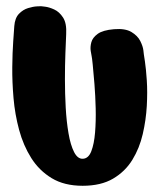

<svg xmlns="http://www.w3.org/2000/svg" viewBox="-20 -598 508 618"><path d="M112 -578Q112 -578 125 -576.5Q138 -575 154.5 -567.5Q171 -560 183 -541.5Q195 -523 193 -488Q192 -465 190.5 -426.5Q189 -388 189 -342.5Q189 -297 191.5 -252Q194 -207 200.5 -169Q207 -131 218.5 -108.5Q230 -86 247 -87Q265 -88 274 -111.5Q283 -135 286 -171.5Q289 -208 288 -249Q287 -290 284 -327.5Q281 -365 278.5 -389.5Q276 -414 275 -417Q274 -421 272 -434Q270 -447 274 -462Q278 -477 294.5 -489Q311 -501 347 -504Q383 -507 403 -495Q423 -483 431.5 -466Q440 -449 441.5 -436Q443 -423 443 -423Q443 -423 446.5 -400Q450 -377 452.5 -339.5Q455 -302 452.5 -257Q450 -212 439.5 -166.5Q429 -121 406 -83.5Q383 -46 344 -23Q305 0 246 0Q187 0 146.5 -24.5Q106 -49 80.5 -89.5Q55 -130 41.5 -180Q28 -230 23.5 -282.5Q19 -335 19.5 -382Q20 -429 22.5 -464Q25 -499 26 -514Q28 -540 41 -553.5Q54 -567 70.5 -572Q87 -577 99.5 -577.5Q112 -578 112 -578Z"/></svg>

Font: Nerko One
Style: Regular
Weight: 400
Designer: Nermin Kahrimanovic
Foundry: Nermin Kahrimanovic
Version: Version 1.101